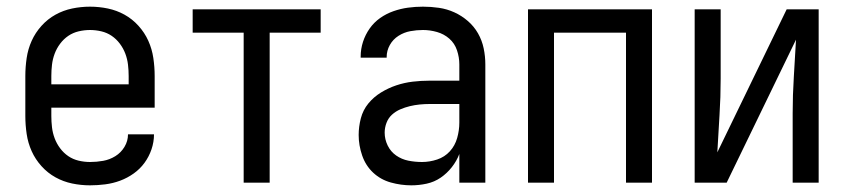

<svg xmlns="http://www.w3.org/2000/svg" viewBox="-20 -548 2540 576"><path d="M250 8Q223 8 196.5 2.5Q170 -3 146.5 -16Q123 -29 104.5 -49.5Q86 -70 75 -94.5Q64 -119 60 -146Q56 -173 56 -200V-320Q56 -347 60 -374Q64 -401 75 -425.5Q86 -450 104.5 -470.5Q123 -491 146.5 -504Q170 -517 196.5 -522.5Q223 -528 250 -528Q277 -528 303.5 -522.5Q330 -517 353.5 -504Q377 -491 395.5 -470.5Q414 -450 425 -425.5Q436 -401 440 -374Q444 -347 444 -320V-225H134V-200Q134 -183 136 -166Q138 -149 144 -133Q150 -117 160.5 -103Q171 -89 185 -79.5Q199 -70 216 -66Q233 -62 250 -62Q270 -62 289.5 -65.5Q309 -69 326 -79.5Q343 -90 353.5 -107.5Q364 -125 364 -145H442Q442 -122 434.5 -100Q427 -78 413.5 -59.5Q400 -41 381 -27.5Q362 -14 340.5 -6Q319 2 296 5Q273 8 250 8ZM366 -295V-320Q366 -337 364 -354Q362 -371 356 -387Q350 -403 339.5 -417Q329 -431 315 -440.5Q301 -450 284 -454Q267 -458 250 -458Q233 -458 216 -454Q199 -450 185 -440.5Q171 -431 160.5 -417Q150 -403 144 -387Q138 -371 136 -354Q134 -337 134 -320V-295Z M711 0V-450H558V-520H942V-450H789V0Z M1214 8Q1183 8 1152.5 -0.5Q1122 -9 1099.5 -30Q1077 -51 1066.5 -81.5Q1056 -112 1056 -143Q1056 -168 1062.5 -193Q1069 -218 1085 -237.5Q1101 -257 1123 -270.5Q1145 -284 1169 -292Q1193 -300 1218 -303Q1243 -306 1269 -306H1358V-355Q1358 -376 1351 -397Q1344 -418 1328 -432Q1312 -446 1291 -452Q1270 -458 1249 -458Q1230 -458 1211 -454.5Q1192 -451 1175.5 -440.5Q1159 -430 1149.5 -413Q1140 -396 1140 -377V-375H1062V-378Q1062 -401 1069 -422.5Q1076 -444 1089 -462.5Q1102 -481 1120.5 -494Q1139 -507 1160.5 -514.5Q1182 -522 1204 -525Q1226 -528 1249 -528Q1273 -528 1297 -524.5Q1321 -521 1343 -511Q1365 -501 1383.5 -485Q1402 -469 1414 -448Q1426 -427 1431 -403Q1436 -379 1436 -355V0H1358V-86Q1350 -65 1335.5 -46.5Q1321 -28 1302 -15Q1283 -2 1260 3Q1237 8 1214 8ZM1246 -62Q1269 -62 1291.5 -69.5Q1314 -77 1329.5 -94Q1345 -111 1351.5 -134Q1358 -157 1358 -180V-236H1269Q1254 -236 1239 -234.5Q1224 -233 1209.5 -229.5Q1195 -226 1181 -220Q1167 -214 1156 -204Q1145 -194 1139.5 -179.5Q1134 -165 1134 -150Q1134 -130 1143 -111.5Q1152 -93 1168.5 -81.5Q1185 -70 1205 -66Q1225 -62 1246 -62Z M1564 0V-520H1936V0H1858V-450H1642V0Z M2064 0V-520H2142V-312Q2142 -257 2138.5 -202Q2135 -147 2132 -91L2340 -520H2436V0H2358V-208Q2358 -263 2361.5 -318Q2365 -373 2368 -429L2160 0Z"/></svg>

Font: Iosevka Fixed
Style: Regular
Weight: 400
Monospace: yes
Designer: Belleve Invis
Foundry: Belleve Invis
Version: Version 33.2.4